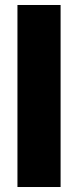

<svg xmlns="http://www.w3.org/2000/svg" viewBox="-20 -750 314 770"><path d="M50 0V-730H223V0Z"/></svg>

Font: MuseoModerno ExtraBold
Style: Regular
Weight: 800
Designer: Pablo Cosgaya, Héctor Gatti, Marcela Romero, and the Authors of The MuseoModerno Project.
Foundry: Omnibus-Type Team
Version: Version 1.001